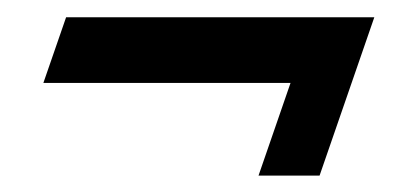

<svg xmlns="http://www.w3.org/2000/svg" viewBox="-20 -354 474 228"><path d="M287 -145.5 325 -255.5H31.5L58.5 -333.5H424.5L359.5 -145.5Z"/></svg>

Font: Libre Caslon Condensed Bold
Style: Italic
Weight: 700
Italic angle: -22.583°
Designer: Pablo Impallari, Rodrigo Fuenzalida, Katja Schimmel, Ertekin Erdin
Foundry: Pablo Impallari, Rodrigo Fuenzalida
Version: Version 2.000; ttfautohint (v1.8.4.7-5d5b);gftools[0.9.33]